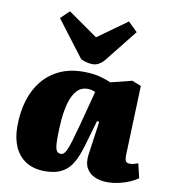

<svg xmlns="http://www.w3.org/2000/svg" viewBox="-91 -908 886 1000"><g transform="rotate(10 352.0 -408.0)"><path d="M616 -145Q615 -125 619.5 -113Q624 -101 643 -101Q654 -101 666.5 -104.5Q679 -108 686 -111L704 -35Q691 -25 665 -13Q639 -1 607 6.5Q575 14 543 14Q506 14 476.5 1Q447 -12 432 -39.5Q417 -67 423 -111L448 -288L436 -290L407 -189Q396 -149 383 -112.5Q370 -76 350.5 -47.5Q331 -19 298 -2.5Q265 14 214 14Q154 14 113.5 -11.5Q73 -37 52.5 -83Q32 -129 32 -191Q32 -266 51 -328.5Q70 -391 107 -436Q144 -481 198 -506Q252 -531 323 -531Q375 -531 412.5 -520.5Q450 -510 469 -501L581 -529L629 -510ZM279 -89Q288 -89 294.5 -94.5Q301 -100 309 -116Q317 -132 327 -165.5Q337 -199 352 -254L400 -437Q396 -440 385 -443.5Q374 -447 360 -447Q325 -447 303 -423Q281 -399 269 -358.5Q257 -318 252.5 -268Q248 -218 248 -166Q248 -132 252 -115.5Q256 -99 263.5 -94Q271 -89 279 -89ZM153 -785 198 -829 355 -719 510 -830 559 -782 426 -615Q411 -596 395 -587Q379 -578 362 -578Q346 -578 330 -582Q314 -586 299 -593Z"/></g></svg>

Font: Literata Black
Style: Italic
Weight: 900
Italic angle: -2°
Designer: Latin by Veronika Burian and Jose Scaglione. Greek by Irene Vlachou. Cyrillic by Vera Evstafieva
Foundry: TypeTogether
Version: Version 3.002